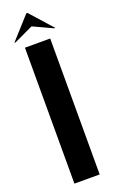

<svg xmlns="http://www.w3.org/2000/svg" viewBox="-165 -891 550 928"><g transform="rotate(-20 110.0 -426.5)"><path d="M4.9 -738.8 107.9 -853H113.8L215.8 -738.8H210L109.9 -785.2L11.2 -738.8ZM44.9 -699.2H174.8V0H44.9Z"/></g></svg>

Font: Moniqa Black Display
Style: Regular
Weight: 900
Designer: Rajesh Rajput
Foundry: Rajesh Rajput
Version: Version 1.000